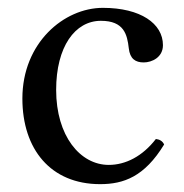

<svg xmlns="http://www.w3.org/2000/svg" viewBox="-20 -459 468 489"><path d="M398 -91C394 -100 386 -104 377 -105C343 -61 300 -39 257 -39C184 -39 123 -113 123 -230C123 -340 171 -406 237 -406C296 -406 304 -371 308 -336C311 -309 325 -300 346 -300C367 -300 395 -313 395 -344C395 -399 338 -439 242 -439C143 -439 37 -350 37 -208C37 -79 109 10 235 10C295 10 348 -9 398 -91Z"/></svg>

Font: Libertinus Math
Style: Regular
Weight: 400
Designer: Philipp H. Poll, Khaled Hosny
Foundry: Caleb Maclennan
Version: Version 7.050;RELEASE